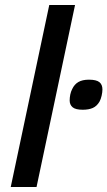

<svg xmlns="http://www.w3.org/2000/svg" viewBox="-20 -747 429 767"><path d="M22.9 0 176.8 -727.1H279.8L126 0ZM389.2 -389.6Q389.2 -378.9 386 -364.7Q382.8 -350.6 377.4 -340.8Q366.7 -322.8 350.6 -315.7Q334.5 -308.6 310.5 -308.6Q281.7 -308.6 270 -318.6Q258.3 -328.6 258.3 -345.7Q258.3 -356.9 260.7 -369.1Q263.2 -381.3 268.6 -391.6Q277.3 -410.2 293.2 -419.4Q309.1 -428.7 335.4 -428.7Q364.7 -428.7 377 -418.9Q389.2 -409.2 389.2 -389.6Z"/></svg>

Font: Clear Sans Medium
Style: Italic
Weight: 500
Italic angle: -12°
Foundry: Intel Corporation
Version: Version 1.00